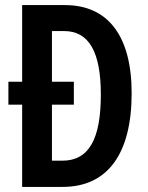

<svg xmlns="http://www.w3.org/2000/svg" viewBox="-20 -734 583 754"><path d="M235 -714H67V-413H13V-323H67V0H226C402 0 497 -129 497 -368C497 -593 404 -714 235 -714ZM232 -612C328 -612 376 -532 376 -363C376 -189 330 -103 225 -103H184V-323H270V-413H184V-612Z"/></svg>

Font: Noto Sans Lao Looped ExtraCondensed SemiBold
Style: Regular
Weight: 600
Width: 2
Designer: Mark Frömberg, Ben Mitchell
Foundry: The Fontpad Ltd
Version: Version 1.002